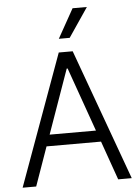

<svg xmlns="http://www.w3.org/2000/svg" viewBox="-61 -985 749 1032"><g transform="rotate(-5 313.0 -469.0)"><path d="M18.6 0 275.4 -707H350.6L607.4 0H534.2L460 -210H166L91.8 0ZM438 -271.5 315.4 -617.2H310.5L188 -271.5ZM370.1 -937.5H447.3L340.8 -780.3H282.2Z"/></g></svg>

Font: Pretendard GOV Light
Style: Regular
Weight: 300
Designer: Base glyphs from Inter by Rasmus Andersson; Hangeul glyphs from Noto Sans CJK(Source Han Sans) by Jang Soo-young and Kan
Foundry: Kil Hyung-jin
Version: Version 1.309